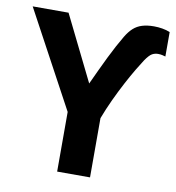

<svg xmlns="http://www.w3.org/2000/svg" viewBox="-81 -792 793 865"><g transform="rotate(10 315.5 -360.0)"><path d="M311 -416Q326.7 -449.7 341.8 -482.2Q356.9 -514.6 371.8 -544.9Q386.7 -575.2 400.9 -601.6Q415 -627.9 428.2 -649.9Q443.4 -675.3 460.4 -690.7Q477.5 -706.1 500.2 -713.1Q522.9 -720.2 554.2 -720.2Q573.7 -720.2 592.5 -717Q611.3 -713.9 627.9 -707V-595.2Q623 -596.7 613.8 -598.9Q604.5 -601.1 594.2 -601.1Q579.1 -601.1 566.7 -594.2Q554.2 -587.4 536.1 -561Q525.4 -544.9 507.1 -514.4Q488.8 -483.9 467.5 -443.8Q446.3 -403.8 425.5 -359.4Q404.8 -314.9 388.2 -271V0H237.8V-272.9L0 -713.9H164.1Z"/></g></svg>

Font: Wonky
Style: Regular
Weight: 400
Designer: Monotype Design Team
Foundry: Monotype Imaging Inc.
Version: Version 3.000